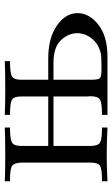

<svg xmlns="http://www.w3.org/2000/svg" viewBox="147 -617 470 804"><g transform="rotate(-90 382.0 -215.0)"><path d="M25 0V-23H33Q77 -23 90 -31.5Q103 -40 103 -69V-362Q102 -391 89 -399.5Q76 -408 32 -408H25V-430Q62 -428 136 -428Q212 -428 250 -430V-408H247Q202 -408 187.5 -400Q173 -392 173 -362V-248H380V-362Q380 -392 366 -400Q352 -408 307 -408H303V-430Q340 -428 413 -428Q490 -428 528 -430V-408H524Q479 -408 464.5 -400Q450 -392 450 -362V-248H538Q613 -248 662 -221Q729 -183 729 -125Q729 -76 680.5 -38Q632 0 547 0H303V-23H308Q353 -23 367 -31.5Q381 -40 381 -71Q381 -74 380.5 -80Q380 -86 380 -89V-226H173V-71Q173 -40 186.5 -31.5Q200 -23 245 -23H250V0Q192 -3 134 -3H130Q83 -3 25 0ZM450 -69Q450 -38 457 -31.5Q464 -25 493 -25H498Q548 -25 560 -28Q600 -37 622.5 -65.5Q645 -94 645 -126Q645 -164 615.5 -195Q586 -226 522 -226H450Z"/></g></svg>

Font: CMU Serif
Style: Roman
Weight: 500
Version: Version 0.7.0